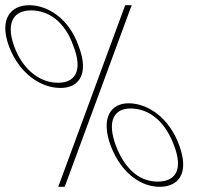

<svg xmlns="http://www.w3.org/2000/svg" viewBox="-187 -727 842 738"><path d="M239.5 -164C198 -274 238.9 -331 309.3 -330C382.7 -329 464.3 -273 502 -168C541.1 -62 500.3 -10 428.7 -9C361 -8 283.1 -54 239.5 -164ZM259.5 -164C299.4 -64 359.7 -28 421.3 -29C484.9 -30 518.8 -71 482 -168C445.9 -266 382 -309 316.7 -310C254.3 -311 220.9 -266 259.5 -164ZM-65.4 -687C-130.7 -688 -166.9 -645 -132.5 -549C-96.3 -451 -26.5 -408 37.2 -409C98.2 -409 133.7 -451 95.2 -550C61 -648 -3 -686 -65.4 -687ZM-72.7 -707C-4.4 -706 77.3 -658 115.2 -550C157.4 -441 114.9 -388 44.5 -389C-26.5 -389 -111.3 -440 -152.5 -549C-191.9 -656 -144.1 -708 -72.7 -707ZM292.7 -703 294.3 -707H319.3L313.2 -691L63.2 -13L61.7 -9H36.7L42.8 -25Z"/></svg>

Font: Nordica Plus
Style: NordicaClassicUltraLightOpObl
Weight: 300
Version: Version 1